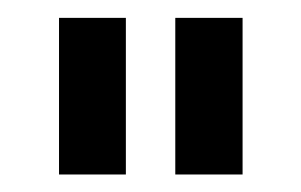

<svg xmlns="http://www.w3.org/2000/svg" viewBox="-20 -731 339 216"><path d="M46.4 -534.7V-710.9H121.6V-534.7ZM177.2 -534.7V-710.9H252.9V-534.7Z"/></svg>

Font: Alte DIN 1451 Mittelschrift
Style: Regular
Weight: 400
Designer: Peter Wiegel
Foundry: Peter Wiegel
Version: Version 1.002 September 20, 2019